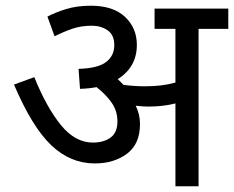

<svg xmlns="http://www.w3.org/2000/svg" viewBox="-20 -652 819 672"><path d="M470 -218Q470 -148 424.5 -114Q379 -80 312 -80Q226 -80 159 -144Q92 -208 29 -356L100 -382Q143 -276 193 -214.5Q243 -153 305 -153Q343 -153 367 -170.5Q391 -188 391 -227Q391 -264 370.5 -293Q350 -322 318 -347Q291 -342 260 -341L255 -411Q323 -413 351.5 -435Q380 -457 380 -494Q380 -530 356.5 -546Q333 -562 302 -562Q265 -562 235 -552Q205 -542 171 -525L146 -594Q172 -608 210.5 -620Q249 -632 298 -632Q376 -632 417.5 -593Q459 -554 459 -495Q459 -417 392 -375Q403 -365 412 -355Q450 -350 486 -350Q518 -350 543 -353Q568 -356 594 -363V-551H521V-622H779V-551H675V0H594V-290Q570 -284 547 -281.5Q524 -279 498 -279Q481 -279 455 -282Q470 -252 470 -218Z"/></svg>

Font: Noto Sans
Style: Italic
Weight: 400
Italic angle: -12°
Designer: Monotype Design Team
Foundry: Monotype Imaging Inc.
Version: Version 2.013; ttfautohint (v1.8.4.7-5d5b)